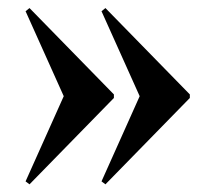

<svg xmlns="http://www.w3.org/2000/svg" viewBox="-20 -506 540 488"><path d="M269.5 -257 55 -37.5 45 -45 142 -261.5 45 -477.5 55 -485.5 269.5 -266ZM462.5 -257 248 -37.5 238 -45 335 -261.5 238 -477.5 248 -485.5 462.5 -266Z"/></svg>

Font: Newsreader 72pt
Style: Bold
Weight: 700
Designer: Hugues Gentile
Foundry: Production Type
Version: Version 1.003; ttfautohint (v1.8.3)